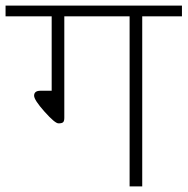

<svg xmlns="http://www.w3.org/2000/svg" viewBox="-35 -664 668 684"><path d="M426.7 0V-605.7H194.1V-244.2Q194.1 -233.1 190.1 -228.8Q186 -224.5 173.4 -224.5Q160.8 -224.5 123.6 -266.2Q86.5 -307.9 86.5 -323.1Q86.5 -340.7 109.2 -340.7H149.1V-605.7H-15.2V-644.1H613.2V-605.7H471.7V0Z"/></svg>

Font: Khula Light
Style: Regular
Weight: 300
Designer: Erin McLaughlin, Steve Matteson
Version: Version 1.002;PS 1.0;hotconv 1.0.72;makeotf.lib2.5.5900; ttf